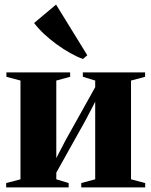

<svg xmlns="http://www.w3.org/2000/svg" viewBox="-20 -819 662 839"><path d="M7 0V-19L69.5 -35.5V-467L8 -483.5V-502.5H286.5V-483.5L226 -467V-128L267 -207L396 -438V-467L342 -483.5V-502.5H614V-483.5L552.5 -467V-35.5L614.5 -19V0H335V-19L396 -35.5V-374.5L355 -295.5L226 -64.5V-35.5L280 -19V0ZM342 -561.5Q315.5 -571 286.2 -587.5Q257 -604 227.8 -625.2Q198.5 -646.5 173 -670.2Q147.5 -694 129 -718.5L225 -799L361.5 -577.5L343 -561.5Z"/></svg>

Font: Merriweather 144pt ExtraBold
Style: Regular
Weight: 800
Version: Version 2.100